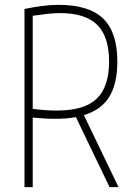

<svg xmlns="http://www.w3.org/2000/svg" viewBox="-20 -772 552 792"><path d="M293 -289Q273 -285 251.5 -283.5Q230 -282 205 -282Q182 -282 160 -283.5Q138 -285 115 -287V0H81V-735Q120 -743 154.5 -747.5Q189 -752 221 -752Q347 -752 405.5 -695.5Q464 -639 464 -518Q464 -427 431 -373Q398 -319 326 -297L469 0H432ZM216 -316Q327 -316 378.5 -364.5Q430 -413 430 -518Q430 -621 381 -669.5Q332 -718 227 -718Q205 -718 177.5 -715Q150 -712 115 -707V-323Q144 -319 169 -317.5Q194 -316 216 -316Z"/></svg>

Font: Encode Sans Compressed
Style: Thin
Weight: 100
Designer: Pablo Impallari, Andres Torresi
Foundry: Pablo Impallari, Andres Torresi
Version: Version 1.000; ttfautohint (v1.00) -l 8 -r 50 -G 200 -x 14 -